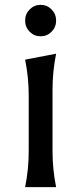

<svg xmlns="http://www.w3.org/2000/svg" viewBox="-20 -767 333 787"><path d="M83 0Q97.7 -73.2 97.7 -146.5V-376Q97.7 -449.2 83 -522.5L210 -546.9Q195.3 -473.6 195.3 -400.4V-146.5Q195.3 -73.2 210 0ZM101.6 -637Q83 -655.8 83 -682.6Q83 -709.5 101.6 -728.3Q120.1 -747.1 146.5 -747.1Q172.9 -747.1 191.4 -728.3Q210 -709.5 210 -682.6Q210 -655.8 191.4 -637Q172.9 -618.2 146.5 -618.2Q120.1 -618.2 101.6 -637Z"/></svg>

Font: Classica
Style: Book
Weight: 400
Version: Version 1.001